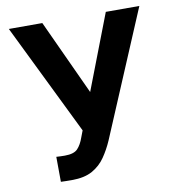

<svg xmlns="http://www.w3.org/2000/svg" viewBox="-81 -785 794 867"><g transform="rotate(-10 316.0 -351.0)"><path d="M170.5 -711.6 329.2 -367.5 461.6 -711.6H615.4L372.9 -137.4Q355.8 -98 332.7 -64.5Q309.7 -30.9 273.4 -10.5Q237.2 9.9 179.3 9.9Q168.3 9.9 152.9 9.6Q137.4 9.2 128.6 8.9L127.8 -105.8Q133.5 -105.1 147.2 -104.8Q160.9 -104.4 166.9 -104.4Q208.8 -104.4 225.9 -122.5Q242.9 -140.6 253.9 -172.2L265.6 -202.8L17 -711.6Z"/></g></svg>

Font: Interface
Style: Bold
Weight: 700
Designer: Rasmus Andersson
Foundry: rsms
Version: Version 1.8